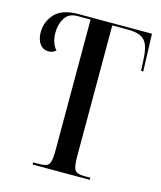

<svg xmlns="http://www.w3.org/2000/svg" viewBox="-108 -793 732 872"><g transform="rotate(15 258.0 -357.0)"><path d="M128 0V-10H159Q192 -10 202 -24.5Q212 -39 212 -86V-704H150Q110 -704 91.5 -675Q73 -646 73 -606Q73 -579 80.5 -559Q88 -539 99 -528Q91 -522 83.5 -518.5Q76 -515 64 -515Q38 -515 23 -536Q8 -557 8 -590Q8 -640 42 -677Q76 -714 153 -714H498L504 -538H494L491 -593Q489 -635 479 -659.5Q469 -684 446.5 -694Q424 -704 384 -704H314V-85Q314 -39 324 -24.5Q334 -10 367 -10H397V0Z"/></g></svg>

Font: Noto Serif Display ExtraCondensed Medium
Style: Regular
Weight: 500
Width: 2
Designer: Monotype Design Team
Foundry: Monotype Imaging Inc.
Version: Version 2.009